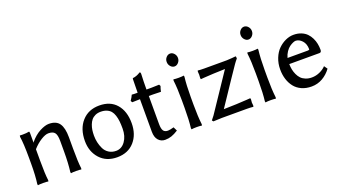

<svg xmlns="http://www.w3.org/2000/svg" viewBox="-58 -1131 2866 1624"><g transform="rotate(-20 1375.5 -319.0)"><path d="M304.2 -373Q276.9 -373 236.6 -347.9Q196.3 -322.8 160.2 -282.2V-180.2Q160.2 -58.1 168 -1L166 9.8Q147.5 6.8 119.1 6.8Q89.8 6.8 71.8 9.8L69.8 -1Q80.1 -72.3 80.1 -180.2V-233.9Q80.1 -362.3 69.8 -426.8L71.8 -438Q78.6 -437 97.2 -437Q133.8 -437 153.8 -441.9Q157.7 -441.9 158.9 -438.5Q160.2 -435.1 160.2 -424.8V-342.8L162.1 -339.8V-345.2Q206.1 -397.5 253.7 -422.1Q301.3 -446.8 335 -446.8Q400.9 -446.8 429 -406.5Q457 -366.2 457 -282.2V-180.2Q457 -58.1 464.8 -1L462.9 9.8Q444.3 6.8 416 6.8Q387.7 6.8 369.1 9.8L367.2 -1Q377 -78.6 377 -180.2V-277.8Q377 -332.5 360.4 -352.8Q343.8 -373 304.2 -373Z M572.8 -205.1Q572.8 -314.5 631.6 -380.6Q690.4 -446.8 788.6 -446.8Q887.7 -446.8 942.1 -383.8Q996.6 -320.8 996.6 -213.9Q996.6 -111.3 939.5 -47.1Q882.3 17.1 784.7 17.1Q687.5 17.1 630.1 -46.1Q572.8 -109.4 572.8 -205.1ZM781.7 -393.1Q754.4 -393.1 733.2 -383.3Q711.9 -373.5 698.5 -357.4Q685.1 -341.3 676.3 -318.6Q667.5 -295.9 664.1 -272.5Q660.6 -249 660.6 -222.2Q660.6 -191.4 667 -161.6Q673.3 -131.8 687.3 -102.5Q701.2 -73.2 728.8 -55.2Q756.3 -37.1 793.9 -37.1Q843.8 -37.1 876.2 -82.3Q908.7 -127.4 908.7 -195.8Q908.7 -233.4 905.8 -261.5Q902.8 -289.6 894.5 -315.4Q886.2 -341.3 872.3 -357.7Q858.4 -374 835.7 -383.5Q813 -393.1 781.7 -393.1Z M1131.8 -437Q1131.8 -462.9 1132.8 -500Q1133.8 -537.1 1133.8 -557.1L1135.7 -566.9Q1154.3 -568.8 1169.9 -574.7Q1185.5 -580.6 1195.3 -586.7Q1205.1 -592.8 1205.6 -592.8Q1214.8 -592.8 1214.8 -576.2Q1211.4 -508.3 1211.4 -437H1257.8Q1289.6 -437 1325.7 -439L1333.5 -424.8Q1325.7 -404.3 1319.8 -377Q1293.5 -378.9 1248.5 -378.9H1211.4V-126Q1211.4 -85 1223.1 -66.4Q1234.9 -47.9 1263.7 -47.9Q1280.8 -47.9 1317.4 -58.1L1334.5 -22.9Q1300.8 -1.5 1273.7 7.8Q1246.6 17.1 1215.8 17.1Q1179.2 17.1 1155.5 -9.5Q1131.8 -36.1 1131.8 -85.9V-378.9Q1087.9 -378.9 1061.5 -377L1052.7 -392.1Q1070.8 -418 1079.6 -439Q1091.8 -437 1131.8 -437Z M1451.7 -597.2Q1451.2 -620.1 1466.6 -637.5Q1481.9 -654.8 1502.4 -654.8Q1522.5 -654.8 1537.8 -637.5Q1553.2 -620.1 1553.2 -597.2Q1553.2 -574.2 1537.8 -556.6Q1522.5 -539.1 1502.4 -539.1Q1482.4 -539.1 1467 -556.6Q1451.7 -574.2 1451.7 -597.2ZM1461.4 -180.2V-250Q1461.4 -359.4 1452.6 -429.2L1454.6 -439.9Q1473.1 -437 1501.5 -437Q1529.8 -437 1548.3 -439.9L1550.3 -429.2Q1541.5 -356 1541.5 -250V-180.2Q1541.5 -74.2 1550.3 -1L1548.3 9.8Q1529.8 6.8 1501.5 6.8Q1473.1 6.8 1454.6 9.8L1452.6 -1Q1461.4 -70.8 1461.4 -180.2Z M1933.6 -437Q1949.7 -437 1981.7 -439.9Q2013.7 -442.9 2014.6 -442.9Q2019.5 -442.9 2019.5 -424.8L2021.5 -426.8Q2022.5 -426.3 2016.8 -419.4Q2011.2 -412.6 2002.4 -401.6Q1993.7 -390.6 1989.3 -383.8Q1956.1 -335.4 1919.4 -281Q1882.8 -226.6 1838.4 -159.9Q1793.9 -93.3 1769.5 -57.1Q1822.3 -57.6 1882.8 -60.3Q1943.4 -63 1977.1 -65.4L2011.2 -67.9L2013.7 -57.1Q2011.2 -37.6 2011.2 -26.9Q2011.2 -23.9 2012.5 -15.9Q2013.7 -7.8 2013.7 0L2011.2 9.8Q1988.8 6.8 1955.6 6.8H1729.5L1651.4 9.8L1641.6 -2Q1649.4 -10.7 1668.5 -36.1Q1689.9 -68.4 1770.8 -188.5Q1851.6 -308.6 1894.5 -373Q1844.7 -372.1 1789.6 -369.4Q1734.4 -366.7 1703.6 -364.3L1673.3 -361.8L1671.4 -373Q1673.3 -388.7 1673.3 -402.8Q1673.3 -405.3 1672.4 -413.3Q1671.4 -421.4 1671.4 -430.2L1673.3 -439.9Q1695.8 -437 1729.5 -437Z M2117.2 -597.2Q2116.7 -620.1 2132.1 -637.5Q2147.5 -654.8 2168 -654.8Q2188 -654.8 2203.4 -637.5Q2218.8 -620.1 2218.8 -597.2Q2218.8 -574.2 2203.4 -556.6Q2188 -539.1 2168 -539.1Q2147.9 -539.1 2132.6 -556.6Q2117.2 -574.2 2117.2 -597.2ZM2127 -180.2V-250Q2127 -359.4 2118.2 -429.2L2120.1 -439.9Q2138.7 -437 2167 -437Q2195.3 -437 2213.9 -439.9L2215.8 -429.2Q2207 -356 2207 -250V-180.2Q2207 -74.2 2215.8 -1L2213.9 9.8Q2195.3 6.8 2167 6.8Q2138.7 6.8 2120.1 9.8L2118.2 -1Q2127 -70.8 2127 -180.2Z M2423.8 -279.8H2606.9Q2621.1 -279.8 2621.1 -287.1Q2621.1 -335.4 2594.5 -364.3Q2567.9 -393.1 2537.1 -393.1Q2527.8 -393.1 2512.9 -386.7Q2498 -380.4 2480.7 -368.2Q2463.4 -356 2447.5 -332.5Q2431.6 -309.1 2423.8 -279.8ZM2689.9 -108.9 2710.9 -79.1Q2678.7 -34.7 2633.3 -8.8Q2587.9 17.1 2534.2 17.1Q2484.4 17.1 2445.3 -0.7Q2406.2 -18.6 2381.8 -49.6Q2357.4 -80.6 2344.7 -121.1Q2332 -161.6 2332 -209Q2332 -263.2 2350.6 -309.3Q2369.1 -355.5 2398.9 -384.8Q2428.7 -414.1 2464.8 -430.4Q2501 -446.8 2537.1 -446.8Q2575.2 -446.8 2605.5 -434.6Q2635.7 -422.4 2655 -402.6Q2674.3 -382.8 2687 -356.7Q2699.7 -330.6 2704.8 -304.2Q2710 -277.8 2710 -250Q2710 -226.1 2691.9 -226.1H2419.9Q2420.4 -199.7 2425 -176.3Q2429.7 -152.8 2440.2 -129.9Q2450.7 -106.9 2466.3 -90.6Q2481.9 -74.2 2506.6 -64.2Q2531.2 -54.2 2562 -54.2Q2599.6 -54.2 2634.3 -70.1Q2668.9 -85.9 2689.9 -108.9Z"/></g></svg>

Font: Linear Smooth Low Contrast
Style: Regular
Weight: 500
Designer: Philipp H. Poll, Flanker
Foundry: Philipp H. Poll, reworked by Flanker
Version: Version 1.010 | FøM Fix